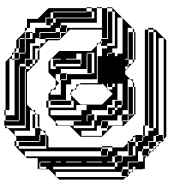

<svg xmlns="http://www.w3.org/2000/svg" viewBox="30 -726 796 896"><g transform="rotate(-90 428.0 -278.0)"><path d="M314 -632V-650H310V-632ZM598 -620H602V-608H598ZM218 -560V-584H214V-560ZM630 -588H650V-584H630ZM698 -560V-556H726V-536H746V-550H738L728 -560ZM342 -492H280L288 -500H338L342 -504V-512H278V-524H342V-512H350L342 -504ZM694 -492H698V-488H694ZM122 -416H118V-428H86V-448L88 -450V-460H98V-440H122ZM118 -428H98V-440H118ZM406 -428H386V-440H406ZM602 -368H598V-392H602ZM122 -368H118V-392H122ZM726 -396H746V-392H726ZM506 -272V-296H488V-272ZM314 -296V-272H310V-296ZM386 -272V-320H362V-440H338V-296H362V-272ZM598 -300H578V-332H598V-320H602V-344H598V-332H578V-364H598V-344H602V-368H598V-364H578V-396H598V-392H602V-416H598V-396H578V-416H566V-428H598V-416H602V-436L598 -440H554V-416H566V-300H578V-296H626V-320H598ZM626 -248H534V-268H626ZM342 -236H314V-248H290V-268H338V-248H342ZM698 -176V-200H694V-176ZM278 -204H290V-200H278ZM150 -204H170V-200H150ZM662 -204H674V-200H662ZM406 -108H386V-128H374V-140H406V-128H410V-152H374V-140H362V-152H342V-172H374V-152H386V-176H362V-248H342V-268H338V-272H310V-268H290V-300H310V-296H314V-320H310V-300H290V-332H278V-236H314V-224H338V-152H342V-140H362V-128H374V-108H386V-104H486V-128H406ZM54 -108H74V-104H54ZM602 -80V-92H598V-80ZM118 -44H98V-56H86V-76H118V-56H122V-80H86V-76H74V-80H58L62 -76H74V-64L82 -56H86V-52L88 -50V-44H118V-32H122V-56H118ZM218 -56V-70L214 -74V-56ZM118 -12H98V-32H118ZM146 -8V8L150 12V-8H182V16H194V-8H182V-12H170V-32H122V-8H98V-12H88V-44H98V-32H122V-8ZM150 -12H170V-8H150ZM746 40H738V16H290V0H242V-8H290V0H738V16H746ZM118 -172H98V-204H118V-200H122V-224H118V-204H98V-236H118V-224H122V-248H118V-236H98V-268H118V-248H122V-272H118V-268H98V-300H118V-296H122V-320H118V-300H98V-332H118V-320H122V-344H118V-332H98V-364H118V-344H122V-368H118V-364H98V-396H118V-392H122V-416H118V-396H98V-428H86V-140H98V-128H118V-108H122V-104H146V-56H150V-44H194V-32H214V-12H218V-8H238V0H242V16H266V40H278V52H726V40H278V20H726V40H738V50L688 100H238L226 88H218V84H214V76L202 64H194V56L190 52H182V44L178 40H170V32L158 20H150V16H146V8L138 0H88V-12H86V-52L82 -56H74V-64L62 -76H54V-80H50V-88L38 -100V-400L50 -412V-416H54L50 -412V-88L54 -84V-104H86V-80H98V-104H86V-108H74V-416H54L86 -448V-492H88V-460H118V-440H122V-464H118V-460H98V-488H118V-464H122V-488H118V-492H88V-500H138V-550L146 -558V-560H148L146 -558V-176H150V-172H170V-152H188V-100L208 -80H218V-70L232 -56H242V-44H246V-12H242V-8H238V-12H218V-32H214V-44H238V-50L232 -56H214V-44H194V-56H150V-76H212L208 -80H170V-128H150V-140H146V-152H118V-140H98V-172H118V-152H122V-176H118ZM246 84H222L226 88H698V64H246V52H242V40H214V52H194V40H182V20H214V40H218V16H182V20H170V16H154L158 20H170V32L178 40H182V44L190 52H194V56L202 64H214V76L218 80V64H214V52H242V64H246ZM726 -396H698V-428H722V-416H726ZM410 -392H406V-368H410ZM122 -272H118V-296H122ZM818 -344V-364H794V-344ZM818 -320V-332H794V-320ZM506 -248V-272H488V-248ZM122 -176H118V-200H122ZM506 -248H488V-224H506ZM194 -176H188V-200H182V-204H170V-560H148L188 -600H194V-608H218V-600H194V-588H214V-584H218V-600H238L242 -604V-608H246L242 -604V-512H278V-492H280L266 -478V-464H252L266 -478V-488H246V-492H218V-512H214V-492H194V-524H214V-512H218V-536H214V-524H194V-556H214V-536H218V-560H214V-556H194V-588H182V-460H246V-464H194V-492H218V-488H246V-464H252L238 -450H188V-200H194ZM194 -152H188V-176H182V-172H170V-176H150V-200H182V-176H194ZM150 -108H122V-128H118V-140H146V-128H150ZM738 -50H726V-56H598V-76H726V-56H744ZM470 -76V-56H494L488 -50H470V-56H342V-76ZM310 -172H290V-176H278V-200H310V-176H314V-200H310V-204H290V-224H266V-296H242V-200H266V-176H278V-172H290V-104H310V-78L312 -76H338V-56H342V-50H470V-44H342V-50H338L312 -76H310V-78L288 -100V-150L238 -200V-300L288 -350V-400L290 -402V-416H304L290 -402V-332H310V-320H314V-416H304L338 -450H374V-332H406V-344H386V-364H406V-344H432L388 -300V-200L438 -150L458 -170V-176H464L458 -170V-152H470V-140H486V-152H470V-172H486V-176H464L486 -198V-200H482V-306L468 -320H458V-330L444 -344H432L438 -350L444 -344H458V-330L468 -320H482V-306L488 -300V-296H506V-344H482V-368H406V-364H386V-396H406V-392H410V-416H406V-396H386V-428H406V-416H410V-440H406V-450H374V-460H406V-450H438L448 -440H458V-430L472 -416H504L488 -400L472 -416H458V-430L448 -440H434V-392H502V-364H530V-248H534V-236H630V-268H626V-272H554V-368H534V-364H530V-368H506V-392H502V-396H530V-392H534V-368H554V-392H534V-396H530V-416H504L538 -450H588L598 -440H602V-436L638 -400V-250L664 -224H674V-214L684 -204H694V-200H738V-350L688 -400V-450L646 -492H598V-500H588L538 -550H388L362 -524V-512H350L362 -524V-536H266V-608H246L278 -640V-652H290V-656H314V-650H338V-608H598V-588H602V-584H626V-560H630V-556H694V-560H630V-584H694V-560H698V-584H694V-588H650V-600H638L630 -608V-588H602V-608H630L618 -620H602V-632H362V-650H338V-656H362V-650H588L618 -620H630V-608H650V-600H688L728 -560H746V-550H788V-500L838 -450V-272H842V-248H838V-272H822V-300H794V-320H818V-300H822V-332H794V-344H818V-332H822V-364H794V-396H818V-364H822V-396H794V-416H790V-428H818V-396H822V-428H818V-440H790V-428H770V-440H758V-460H790V-440H794V-464H770V-536H726V-524H722V-536H698V-556H694V-524H722V-512H746V-440H758V-428H770V-416H790V-236H822V-248H794V-300H818V-272H822V-248H838V-224H842V-200H838V-224H770V-368H758V-364H746V-368H726V-392H758V-368H770V-392H758V-396H746V-416H726V-428H698V-460H722V-428H726V-460H698V-464H694V-488H722V-460H726V-492H698V-512H662V-492H650V-512H598V-524H662V-512H674V-536H598V-524H578V-536H566V-556H598V-536H602V-560H566V-556H554V-560H290V-588H314V-584H566V-560H578V-584H566V-588H314V-608H310V-588H290V-620H310V-608H314V-632H310V-620H290V-650H288L278 -640V-556H554V-536H566V-524H578V-512H598V-500H638L646 -492H650V-488H674V-464H694V-396H698V-392H722V-368H726V-364H746V-200H838V-176H842V-152H838V-176H694V-172H674V-176H662V-200H688L684 -204H674V-214L664 -224H488V-220H614V-200H650V-176H662V-140H822V-152H674V-172H822V-152H838V-150L794 -106V-104H792L794 -106V-128H650V-152H630V-172H626V-176H614V-172H626V-152H630V-140H614V-128H626V-104H792L746 -58V-56H744L746 -58V-80H598V-76H578V-80H566V-92H554V-84L558 -80H566V-76H578V-60L582 -56H598V-50H726V-44H598V-50H588L582 -56H578V-60L558 -80H554V-84L546 -92H530L506 -68V-56H494L506 -68V-80H342V-76H338V-80H314V-104H310V-108H338V-104H342V-80H362V-104H342V-108H338V-128H314V-176H310Z"/></g></svg>

Font: Rubik Broken Fax
Style: Regular
Weight: 400
Designer: Hubert and Fischer, NaN
Foundry: Hubert and Fischer, NaN
Version: Version 2.201